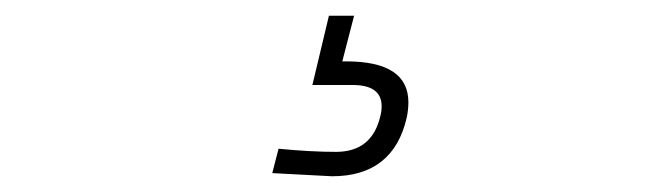

<svg xmlns="http://www.w3.org/2000/svg" viewBox="-20 -25 831 244"><path d="M420 53Q499 53 499 105Q499 114 497 124Q480 199 402 199L326 195L334 164Q375 168 407 168Q452 168 463 124Q465 117 465 110Q465 83 428 83H377L398 -5H430L415 53Z"/></svg>

Font: Titillium Web ExtraLight
Style: Italic
Weight: 275
Italic angle: -13°
Version: Version 1.002;PS 57.000;hotconv 1.0.70;makeotf.lib2.5.55311